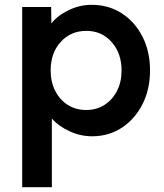

<svg xmlns="http://www.w3.org/2000/svg" viewBox="-20 -556 680 796"><path d="M72 220V-527H192L193 -459Q218 -491 264 -513.5Q310 -536 360 -536Q430 -536 484.5 -501Q539 -466 570.5 -404.5Q602 -343 602 -264Q602 -185 570.5 -123.5Q539 -62 485 -26.5Q431 9 362 9Q313 9 268 -12Q223 -33 195 -64V220ZM338 -100Q380 -100 413 -121Q446 -142 465 -179Q484 -216 484 -264Q484 -335 443 -381.5Q402 -428 338 -428Q273 -428 231.5 -382Q190 -336 190 -264Q190 -216 209 -179Q228 -142 261 -121Q294 -100 338 -100Z"/></svg>

Font: Readex Pro Medium
Style: Regular
Weight: 500
Designer: Bonnie Shaver-Troup, Thomas Jockin
Foundry: Lexend
Version: Version 1.204; ttfautohint (v1.8.4.7-5d5b)